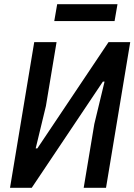

<svg xmlns="http://www.w3.org/2000/svg" viewBox="-20 -900 644 920"><path d="M28 0H132L473 -509H481L432 -306L381 0H488L604 -698H500L159 -189H151L200 -392L251 -698H144ZM240 -799H529L543 -880H254Z"/></svg>

Font: IBM Mono Medium
Style: Italic
Weight: 500
Italic angle: -9°
Monospace: yes
Designer: Mike Abbink, Paul van der Laan, Pieter van Rosmalen
Foundry: Bold Monday
Version: Version 2.3